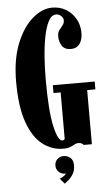

<svg xmlns="http://www.w3.org/2000/svg" viewBox="-60 -749 566 977"><g transform="rotate(-5 223.0 -261.0)"><path d="M238 10Q180.5 10 133 -26.8Q85.5 -63.5 57.2 -142.8Q29 -222 29 -349Q29 -463 61.2 -543.8Q93.5 -624.5 143.2 -667.2Q193 -710 244.5 -710Q284.5 -710 315.5 -691Q346.5 -672 364.2 -640.2Q382 -608.5 382 -569Q382 -535 366.8 -513.5Q351.5 -492 322 -492Q290 -492 276.2 -513Q262.5 -534 262.5 -562Q262.5 -581 271.5 -593Q280.5 -605 289.2 -615.5Q298 -626 298 -641Q298 -652.5 287 -663Q276 -673.5 261 -673.5Q237.5 -673.5 221.8 -643Q206 -612.5 196.8 -563.2Q187.5 -514 183.8 -457.5Q180 -401 180 -349Q180 -187.5 197.5 -109.8Q215 -32 238 -32Q245.5 -32 250 -39V-276.5H213.5V-316.5H427.5V-276.5H385.5V0H343.5Q343 -1.5 336 -6.8Q329 -12 317.5 -12Q307 -12 297.5 -6.5Q288 -1 274.5 4.5Q261 10 238 10ZM230.5 188 207.5 161Q212.5 159.5 224.5 152.2Q236.5 145 240.5 136.5Q239.5 137 235.5 137Q217 137 204 124Q191 111 191 92Q191 73 204 60.2Q217 47.5 235.5 47.5Q256 47.5 270.8 60Q285.5 72.5 285.5 98.5Q285.5 123.5 275.5 141.2Q265.5 159 252.5 170.2Q239.5 181.5 230.5 188Z"/></g></svg>

Font: Imbue 10pt Black
Style: Regular
Weight: 900
Designer: Tyler Finck
Foundry: Etcetera Type Company
Version: Version 1.102; ttfautohint (v1.8.3)